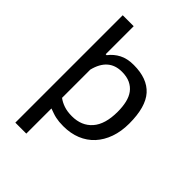

<svg xmlns="http://www.w3.org/2000/svg" viewBox="-255 -820 1139 1139"><g transform="rotate(45 315.0 -250.5)"><path d="M88 -701H180V-466H188Q214 -500 251.5 -519.5Q289 -539 343 -539Q457 -539 513.5 -476Q570 -413 570 -274Q570 -208 551 -154.5Q532 -101 497.5 -63.5Q463 -26 414 -6Q365 14 304 14Q284 14 269 12.5Q254 11 239.5 8Q225 5 211 0Q197 -5 180 -11V200H88ZM322 -461Q211 -461 180 -337V-100Q201 -84 230 -74Q259 -64 298 -64Q379 -64 425.5 -117Q472 -170 472 -275Q472 -317 464 -351.5Q456 -386 438 -410Q420 -434 391.5 -447.5Q363 -461 322 -461Z"/></g></svg>

Font: PT Sans Caption
Style: Regular
Weight: 400
Designer: A.Korolkova, O.Umpeleva, V.Yefimov
Foundry: ParaType Ltd
Version: Version 2.004W OFL